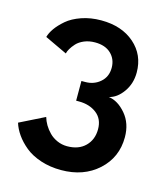

<svg xmlns="http://www.w3.org/2000/svg" viewBox="-104 -753 738 847"><g transform="rotate(15 265.0 -330.0)"><path d="M38.5 -538.5Q43.5 -557.5 58.5 -578.8Q73.5 -600 98.8 -621.8Q124 -643.5 165 -657.8Q206 -672 254.5 -672Q348.5 -672 406.5 -621.2Q464.5 -570.5 464.5 -490Q464.5 -439 437 -400.5Q409.5 -362 373.5 -354Q416 -348.5 452 -306.2Q488 -264 488 -200.5Q488 -108.5 421.8 -48.2Q355.5 12 252.5 12Q202.5 12 159.5 -2.2Q116.5 -16.5 88.2 -39.8Q60 -63 42 -88.8Q24 -114.5 16 -141L129.5 -197.5Q134.5 -180 144.5 -163Q154.5 -146 169.5 -130.8Q184.5 -115.5 206 -106Q227.5 -96.5 251.5 -96.5Q304 -96.5 334.2 -126.5Q364.5 -156.5 364.5 -204Q364.5 -251 332.2 -276Q300 -301 251.5 -301H238.5V-391H255.5Q296 -391 324.2 -415.8Q352.5 -440.5 352.5 -481.5Q352.5 -520.5 326.2 -545.8Q300 -571 253 -571Q226 -571 204 -561.8Q182 -552.5 169.2 -538.5Q156.5 -524.5 149.5 -512.2Q142.5 -500 140.5 -490.5Z"/></g></svg>

Font: League Spartan SemiBold
Style: Regular
Weight: 600
Foundry: The League of Moveable Type
Version: Version 2.002